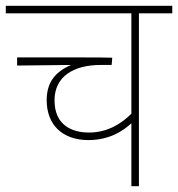

<svg xmlns="http://www.w3.org/2000/svg" viewBox="-20 -642 614 662"><path d="M574 -596V-622H0V-596H433V-250C401 -218 353 -185 287 -185C227 -185 168 -211 168 -296C168 -377 232 -418 327 -418H365L367 -443C344 -444 303 -444 261 -444H39V-416L225 -418C165 -392 141 -353 141 -296C141 -213 194 -159 285 -159C355 -159 403 -189 433 -217V0H459V-596Z"/></svg>

Font: Noto Sans Devanagari UI Thin
Style: Regular
Weight: 100
Designer: Jelle Bosma - Monotype Design Team
Foundry: Monotype Imaging Inc.
Version: Version 2.004